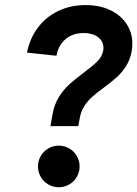

<svg xmlns="http://www.w3.org/2000/svg" viewBox="-20 -748 554 775"><path d="M317.9 -454.6Q354 -481.4 373 -500.5Q392.1 -519.5 396.5 -543.5Q397.5 -547.4 397.5 -555.2Q397.5 -581.5 375.7 -598.1Q354 -614.7 317.9 -614.7Q272.9 -614.7 243.9 -589.4Q214.8 -564 208 -522.9L88.9 -535.6Q100.1 -592.3 132.3 -635.7Q164.6 -679.2 214.4 -703.4Q264.2 -727.5 325.7 -727.5Q381.8 -727.5 424.6 -707.3Q467.3 -687 490.7 -651.6Q514.2 -616.2 514.2 -571.8Q514.2 -556.6 511.2 -539.6Q504.9 -506.3 488.5 -480.7Q472.2 -455.1 451.9 -436.8Q431.6 -418.5 399.9 -395Q371.1 -374 353.3 -358.2Q335.4 -342.3 321.5 -321.5Q307.6 -300.8 302.7 -274.9L295.9 -238.8H183.6L192.4 -288.6Q199.2 -327.1 218.3 -357.2Q237.3 -387.2 260 -407.7Q282.7 -428.2 317.9 -454.6ZM133.3 -76.2Q133.3 -99.1 144.5 -118.4Q155.8 -137.7 175 -148.9Q194.3 -160.2 217.3 -160.2Q240.2 -160.2 259.5 -148.9Q278.8 -137.7 290 -118.4Q301.3 -99.1 301.3 -76.2Q301.3 -53.2 290 -33.9Q278.8 -14.6 259.5 -3.4Q240.2 7.8 217.3 7.8Q194.3 7.8 175 -3.4Q155.8 -14.6 144.5 -33.9Q133.3 -53.2 133.3 -76.2Z"/></svg>

Font: Reddit Sans Chocolate
Style: Bold Italic
Weight: 700
Italic angle: -11.25°
Designer: Stephen Hutchings
Version: Version 1.013